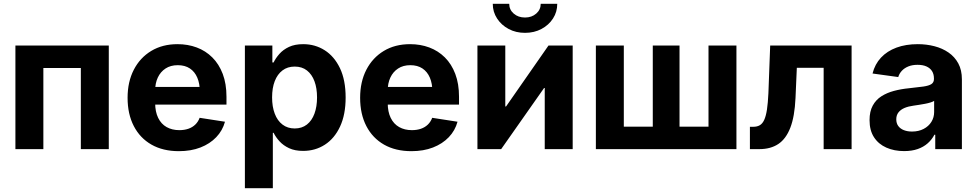

<svg xmlns="http://www.w3.org/2000/svg" viewBox="-20 -779 5105 1003"><path d="M548.3 -541V0H402.3V-423.8H206.5V0H60.5V-541Z M914.6 10.7Q831.5 10.7 771.5 -23.4Q711.4 -57.6 679 -120.4Q646.5 -183.1 646.5 -268.1Q646.5 -351.6 679 -414.6Q711.4 -477.5 770 -512.9Q828.6 -548.3 907.2 -548.3Q961.4 -548.3 1007.8 -531Q1054.2 -513.7 1089.1 -479Q1124 -444.3 1143.6 -392.8Q1163.1 -341.3 1163.1 -273.4V-232.4H705.6V-324.7H1091.8L1023.9 -300.3Q1023.9 -342.3 1010.7 -373.3Q997.6 -404.3 971.9 -421.4Q946.3 -438.5 908.7 -438.5Q871.1 -438.5 844.7 -421.1Q818.4 -403.8 804.4 -374Q790.5 -344.2 790.5 -305.7V-241.2Q790.5 -195.3 806.2 -163.3Q821.8 -131.3 850.3 -115.2Q878.9 -99.1 917 -99.1Q942.9 -99.1 964.1 -106.4Q985.4 -113.8 1000.2 -128.2Q1015.1 -142.6 1022.9 -163.6L1155.3 -143.1Q1142.6 -96.7 1109.6 -62.3Q1076.7 -27.8 1027.1 -8.5Q977.5 10.7 914.6 10.7Z M1259.3 204.1V-541H1402.8V-452.6H1409.2Q1419.9 -475.1 1439.5 -497.3Q1459 -519.5 1489.5 -533.9Q1520 -548.3 1564 -548.3Q1626 -548.3 1676 -516.6Q1726.1 -484.9 1755.9 -422.9Q1785.6 -360.8 1785.6 -269.5Q1785.6 -180.7 1756.6 -118.2Q1727.5 -55.7 1677.2 -23.2Q1627 9.3 1563.5 9.3Q1520.5 9.3 1490.2 -4.9Q1460 -19 1440.2 -40.8Q1420.4 -62.5 1409.2 -85.4H1405.3V204.1ZM1519.5 -107.9Q1557.1 -107.9 1583.3 -128.4Q1609.4 -148.9 1622.8 -185.5Q1636.2 -222.2 1636.2 -270Q1636.2 -318.4 1622.8 -354.5Q1609.4 -390.6 1583.5 -410.9Q1557.6 -431.2 1519.5 -431.2Q1481.9 -431.2 1455.6 -411.1Q1429.2 -391.1 1415.3 -355.2Q1401.4 -319.3 1401.4 -270Q1401.4 -221.7 1415.3 -185.1Q1429.2 -148.4 1455.8 -128.2Q1482.4 -107.9 1519.5 -107.9Z M2129.4 10.7Q2046.4 10.7 1986.3 -23.4Q1926.3 -57.6 1893.8 -120.4Q1861.3 -183.1 1861.3 -268.1Q1861.3 -351.6 1893.8 -414.6Q1926.3 -477.5 1984.9 -512.9Q2043.5 -548.3 2122.1 -548.3Q2176.3 -548.3 2222.7 -531Q2269 -513.7 2304 -479Q2338.9 -444.3 2358.4 -392.8Q2377.9 -341.3 2377.9 -273.4V-232.4H1920.4V-324.7H2306.6L2238.8 -300.3Q2238.8 -342.3 2225.6 -373.3Q2212.4 -404.3 2186.8 -421.4Q2161.1 -438.5 2123.5 -438.5Q2085.9 -438.5 2059.6 -421.1Q2033.2 -403.8 2019.3 -374Q2005.4 -344.2 2005.4 -305.7V-241.2Q2005.4 -195.3 2021 -163.3Q2036.6 -131.3 2065.2 -115.2Q2093.8 -99.1 2131.8 -99.1Q2157.7 -99.1 2179 -106.4Q2200.2 -113.8 2215.1 -128.2Q2230 -142.6 2237.8 -163.6L2370.1 -143.1Q2357.4 -96.7 2324.5 -62.3Q2291.5 -27.8 2241.9 -8.5Q2192.4 10.7 2129.4 10.7Z M2971.7 0H2825.7V-319.3H2822.3L2598.1 0H2474.1V-541H2619.6V-222.7H2623.5L2845.2 -541H2971.7ZM2722.7 -607.4Q2674.8 -607.4 2637 -627.7Q2599.1 -647.9 2576.7 -682.4Q2554.2 -716.8 2554.2 -759.3H2640.1Q2640.1 -728.5 2663.6 -708Q2687 -687.5 2722.7 -687.5Q2757.8 -687.5 2781.2 -708Q2804.7 -728.5 2804.7 -759.3H2891.1Q2891.1 -716.8 2868.9 -682.4Q2846.7 -647.9 2808.6 -627.7Q2770.5 -607.4 2722.7 -607.4Z M3092.8 -541H3238.8V-117.2H3390.1V-541H3529.8V-117.2H3681.2V-541H3827.1V0H3092.8Z M3897.5 0V-116.7H3915.5Q3935.5 -116.7 3949.5 -125Q3963.4 -133.3 3972.4 -153.1Q3981.4 -172.9 3986.6 -206.8Q3991.7 -240.7 3994.1 -292L4003.4 -541H4428.7V0H4282.7V-424.8H4142.6L4135.7 -267.1Q4131.3 -170.4 4108.6 -111.8Q4085.9 -53.2 4045.7 -26.6Q4005.4 0 3947.3 0Z M4703.1 10.3Q4651.4 10.3 4610.4 -7.8Q4569.3 -25.9 4545.9 -61.8Q4522.5 -97.7 4522.5 -151.4Q4522.5 -196.8 4539.1 -227.3Q4555.7 -257.8 4584.5 -276.1Q4613.3 -294.4 4650.1 -304.2Q4687 -314 4727.5 -317.9Q4774.4 -322.8 4803.5 -326.9Q4832.5 -331.1 4845.7 -339.8Q4858.9 -348.6 4858.9 -366.2V-368.7Q4858.9 -391.6 4848.9 -407.5Q4838.9 -423.3 4819.8 -431.9Q4800.8 -440.4 4773.4 -440.4Q4745.6 -440.4 4724.9 -431.9Q4704.1 -423.3 4690.9 -408.9Q4677.7 -394.5 4672.4 -376.5L4538.1 -395Q4550.3 -443.8 4582.3 -478Q4614.3 -512.2 4663.1 -530.3Q4711.9 -548.3 4774.4 -548.3Q4819.8 -548.3 4861.3 -537.6Q4902.8 -526.9 4935.1 -504.6Q4967.3 -482.4 4986.1 -447.8Q5004.9 -413.1 5004.9 -364.7V0H4865.7V-75.2H4861.3Q4848.1 -49.8 4826.4 -30.5Q4804.7 -11.2 4774.2 -0.5Q4743.7 10.3 4703.1 10.3ZM4744.1 -91.8Q4778.8 -91.8 4804.9 -105.5Q4831.1 -119.1 4845.5 -142.3Q4859.9 -165.5 4859.9 -193.8V-252Q4853.5 -247.6 4840.8 -243.7Q4828.1 -239.7 4812.5 -236.8Q4796.9 -233.9 4781.2 -231.4Q4765.6 -229 4752.4 -227.1Q4725.6 -223.6 4705.3 -215.1Q4685.1 -206.5 4673.6 -191.9Q4662.1 -177.2 4662.1 -155.8Q4662.1 -134.8 4672.6 -120.6Q4683.1 -106.4 4701.7 -99.1Q4720.2 -91.8 4744.1 -91.8Z"/></svg>

Font: Inter 17pt
Style: Bold
Weight: 700
Version: Version 4.001;git-66647c0bb